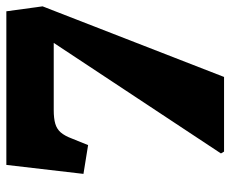

<svg xmlns="http://www.w3.org/2000/svg" viewBox="-82 -662 743 620"><g transform="rotate(-90 290.0 -351.5)"><path d="M111 0 105 -10 462 -550H245Q218 -550 201 -545Q184 -540 173 -527.5Q162 -515 153 -491L132 -439L39 -454L68 -703H564L580 -586L352 0Z"/></g></svg>

Font: Literata 18pt Black
Style: Italic
Weight: 900
Italic angle: -2°
Designer: Latin by Veronika Burian and Jose Scaglione. Greek by Irene Vlachou. Cyrillic by Vera Evstafieva
Foundry: TypeTogether
Version: Version 3.103;gftools[0.9.29]